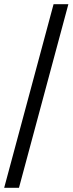

<svg xmlns="http://www.w3.org/2000/svg" viewBox="-20 -795 348 921"><path d="M0 106H71L308 -775H237Z"/></svg>

Font: Glegoo
Style: Regular
Weight: 400
Version: Version 2.0.1; ttfautohint (v0.9) -r 48 -G 60